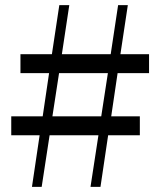

<svg xmlns="http://www.w3.org/2000/svg" viewBox="-20 -731 626 751"><path d="M334 0H373L403 -202H527V-276H415L440 -445H563V-519H451L480 -711H442L413 -519H222L251 -711H212L183 -519H60V-445H172L147 -276H24V-202H135L105 0H143L174 -202H365ZM185 -276 211 -445H402L376 -276Z"/></svg>

Font: Noto Serif TC Medium
Style: Regular
Weight: 500
Designer: Ryoko NISHIZUKA 西塚涼子 (kana & ideographs); Frank Grießhammer (Latin, Greek & Cyrillic); Wenlong ZHANG 张文龙 (bopomofo); San
Foundry: Adobe
Version: Version 2.001;hotconv 1.1.0;makeotfexe 2.6.0